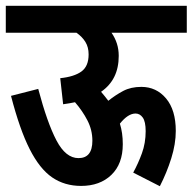

<svg xmlns="http://www.w3.org/2000/svg" viewBox="-20 -642 665 663"><path d="M0 -622H625V-529H365Q377 -512 383.5 -492Q390 -472 390 -449Q390 -367 329 -325Q335 -318 341.5 -310Q348 -302 354 -294Q379 -314 405.5 -328Q432 -342 468 -342Q520 -342 553.5 -302Q587 -262 587 -190Q587 -145 571.5 -95.5Q556 -46 532 1L440 -46Q457 -77 470 -112.5Q483 -148 483 -189Q483 -222 473 -236Q463 -250 448 -250Q422 -250 394 -215Q399 -199 401.5 -181.5Q404 -164 404 -144Q404 -76 364.5 -38Q325 0 260 0Q203 0 160 -29.5Q117 -59 82.5 -127Q48 -195 18 -311L112 -335Q143 -218 175 -157Q207 -96 251 -96Q299 -96 299 -156Q299 -193 282 -226Q265 -259 239 -289Q220 -285 198 -282L188 -372Q236 -377 261 -395Q286 -413 286 -454Q286 -479 275 -497Q264 -515 244 -529H0Z"/></svg>

Font: Noto Sans Devanagari UI ExtraCondensed SemiBold
Style: Regular
Weight: 600
Width: 2
Designer: Jelle Bosma - Monotype Design Team
Foundry: Monotype Imaging Inc.
Version: Version 2.004; ttfautohint (v1.8.4.7-5d5b)